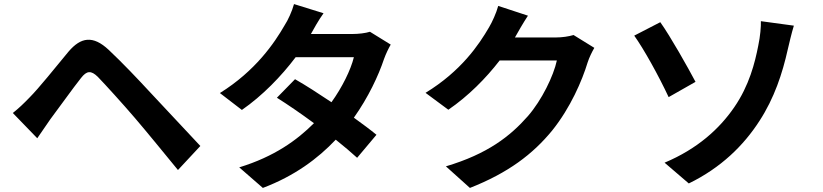

<svg xmlns="http://www.w3.org/2000/svg" viewBox="-20 -857 4040 943"><path d="M43 -302 163 -178C181 -204 205 -239 227 -271C268 -325 338 -424 378 -474C406 -510 427 -512 460 -480C496 -443 584 -346 643 -277C702 -208 786 -105 854 -22L964 -140C887 -222 785 -332 717 -404C657 -469 581 -549 514 -612C436 -685 377 -674 317 -604C249 -522 171 -424 125 -378C95 -347 73 -326 43 -302Z M1569 -792 1424 -837C1415 -803 1394 -757 1378 -733C1328 -646 1235 -509 1060 -400L1168 -317C1269 -387 1362 -483 1432 -576H1718C1703 -514 1660 -427 1608 -355C1545 -397 1482 -438 1429 -468L1340 -377C1391 -345 1457 -300 1522 -252C1439 -169 1328 -88 1155 -35L1271 66C1427 7 1541 -78 1629 -171C1670 -138 1707 -107 1734 -82L1829 -195C1800 -219 1761 -248 1718 -279C1789 -379 1839 -486 1866 -567C1875 -592 1888 -619 1899 -638L1797 -701C1775 -694 1741 -690 1710 -690H1507C1519 -712 1544 -757 1569 -792Z M2573 -780 2427 -828C2418 -794 2397 -748 2382 -723C2332 -637 2245 -508 2070 -401L2182 -318C2280 -385 2367 -473 2434 -560H2715C2699 -485 2641 -365 2573 -287C2486 -188 2375 -101 2170 -40L2288 66C2476 -8 2597 -100 2692 -216C2782 -328 2839 -461 2866 -550C2874 -575 2888 -603 2899 -622L2797 -685C2774 -678 2741 -673 2710 -673H2509C2510 -675 2511 -676 2512 -678C2524 -700 2550 -745 2573 -780Z M3244 -58 3363 44C3521 -33 3632 -142 3710 -263C3783 -375 3823 -497 3849 -614C3856 -643 3867 -692 3879 -731L3717 -753C3718 -728 3714 -678 3704 -632C3688 -550 3660 -437 3586 -330C3514 -225 3406 -126 3244 -58ZM3223 -748 3095 -682C3141 -618 3214 -487 3264 -380L3396 -455C3359 -525 3273 -678 3223 -748Z"/></svg>

Font: Noto Sans HK
Style: Bold
Weight: 700
Designer: Ryoko NISHIZUKA 西塚涼子 (kana, bopomofo & ideographs); Paul D. Hunt (Latin, Greek & Cyrillic); Sandoll Communications 산돌커뮤니
Foundry: Adobe
Version: Version 2.002;hotconv 1.0.116;makeotfexe 2.5.65601